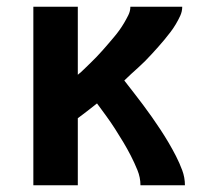

<svg xmlns="http://www.w3.org/2000/svg" viewBox="-20 -550 640 570"><path d="M79 0V-530H211V-328Q221 -336 230 -345Q239 -354 248.5 -363Q258 -372 267 -381.5Q276 -391 284.5 -400.5Q293 -410 301.5 -420Q310 -430 318.5 -440Q327 -450 334.5 -460.5Q342 -471 348.5 -482Q355 -493 361 -505Q367 -517 367 -530H521Q521 -516 515 -503Q509 -490 501.5 -477.5Q494 -465 485.5 -454Q477 -443 468 -432Q459 -421 449.5 -410.5Q440 -400 430.5 -389.5Q421 -379 411 -369Q401 -359 390.5 -349.5Q380 -340 369.5 -330.5Q359 -321 349 -311Q363 -293 377 -275Q391 -257 404.5 -239Q418 -221 431 -202.5Q444 -184 456.5 -165Q469 -146 480.5 -126.5Q492 -107 502.5 -86.5Q513 -66 521 -44.5Q529 -23 529 0H397Q397 -23 388 -45Q379 -67 368.5 -87.5Q358 -108 346 -128Q334 -148 321.5 -167.5Q309 -187 295.5 -205.5Q282 -224 268 -243Q254 -232 240 -221Q226 -210 211 -199V0Z"/></svg>

Font: Iosevka Curly XBdEx
Style: Regular
Weight: 800
Width: 7
Monospace: yes
Designer: Belleve Invis
Foundry: Belleve Invis
Version: Version 11.1.0; ttfautohint (v1.8.3)